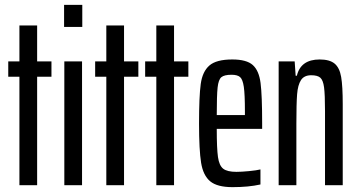

<svg xmlns="http://www.w3.org/2000/svg" viewBox="-20 -763 1469 791"><path d="M60 0V-447H14V-510H60V-658H133V-510H192V-447H133V0Z M244 -652V-743H319V-652ZM245 0V-510H318V0Z M418 0V-447H372V-510H418V-658H491V-510H550V-447H491V0Z M624 0V-447H578V-510H624V-658H697V-510H756V-447H697V0Z M1060 -232H873Q873 -151 878 -116Q883 -81 899.5 -68Q916 -55 954 -55Q974 -55 1005.5 -58Q1037 -61 1053 -65V-3Q1004 8 938 8Q875 8 846 -16Q817 -40 808.5 -92.5Q800 -145 800 -254Q800 -366 807 -417Q814 -468 842.5 -493Q871 -518 937 -518Q996 -518 1021.5 -495Q1047 -472 1053.5 -421Q1060 -370 1060 -255ZM873 -289H989V-304Q989 -374 984.5 -405Q980 -436 969 -445.5Q958 -455 934 -455Q904 -455 892 -445Q880 -435 876.5 -402.5Q873 -370 873 -289Z M1128 -510H1194L1198 -451H1203Q1219 -518 1297 -518Q1338 -518 1358.5 -501Q1379 -484 1385.5 -446Q1392 -408 1392 -334V0H1319V-305Q1319 -374 1315 -403.5Q1311 -433 1299.5 -443Q1288 -453 1262 -453Q1233 -453 1220 -433Q1207 -413 1204 -374.5Q1201 -336 1201 -253V0H1128Z"/></svg>

Font: Saira Ultra Condensed Medium
Style: Regular
Weight: 500
Width: 1
Designer: Hector Gatti with collaboration of the Omnibus-Type team
Foundry: Omnibus-Type
Version: Version 1.001; ttfautohint (v1.8)